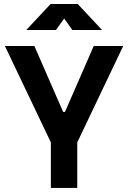

<svg xmlns="http://www.w3.org/2000/svg" viewBox="-20 -918 626 938"><path d="M228.5 0V-222.2L3.9 -693.4H147.9L288.6 -371.1H297.4L438 -693.4H582L357.4 -222.2V0ZM108.4 -771.5 227.1 -898.4H359.9L478.5 -771.5H333.5L293.5 -827.6L253.4 -771.5Z"/></svg>

Font: Cascadia Code NF
Style: Bold
Weight: 700
Monospace: yes
Designer: Aaron Bell
Foundry: Saja Typeworks
Version: Version 2404.023; ttfautohint (v1.8.4)